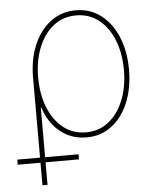

<svg xmlns="http://www.w3.org/2000/svg" viewBox="-60 -596 691 845"><g transform="rotate(-5 285.0 -173.0)"><path d="M93.3 204.1V-270Q93.3 -350.6 119.6 -413.8Q146 -477.1 194.1 -513.7Q242.2 -550.3 305.7 -550.3Q369.6 -550.3 417.2 -513.7Q464.8 -477.1 491 -413.6Q517.1 -350.1 517.1 -270Q517.1 -189.5 491 -125.7Q464.8 -62 417.2 -25.4Q369.6 11.2 305.2 11.2Q260.7 11.2 223.6 -6.8Q186.5 -24.9 159.4 -58.3Q132.3 -91.8 118.2 -136.7H115.7V204.1ZM305.2 -11.2Q362.8 -11.2 405.3 -45.2Q447.8 -79.1 471.2 -137.7Q494.6 -196.3 494.6 -270Q494.6 -343.8 471.4 -402.1Q448.2 -460.4 405.8 -494.1Q363.3 -527.8 305.7 -527.8Q247.6 -527.8 205.1 -494.1Q162.6 -460.4 139.2 -402.1Q115.7 -343.8 115.7 -270Q115.7 -196.3 138.9 -137.7Q162.1 -79.1 204.6 -45.2Q247.1 -11.2 305.2 -11.2ZM-7.3 104.5V82H263.2V104.5Z"/></g></svg>

Font: Inter 16pt Thin
Style: Regular
Weight: 250
Version: Version 4.001;git-66647c0bb